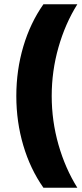

<svg xmlns="http://www.w3.org/2000/svg" viewBox="-20 -762 385 906"><path d="M224 -309Q224 -191 256 -79Q288 33 345 124H185Q123 36 90 -75.5Q57 -187 57 -309Q57 -431 90 -542.5Q123 -654 185 -742H345Q288 -651 256 -539Q224 -427 224 -309Z"/></svg>

Font: Montserrat arm2
Style: Bold
Weight: 700
Designer: Julieta Ulanovsky
Foundry: Julieta Ulanovsky
Version: Version 6.000